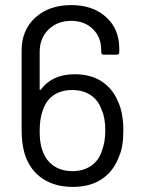

<svg xmlns="http://www.w3.org/2000/svg" viewBox="-20 -728 555 755"><path d="M77 -123Q65 -164 65 -217V-529Q65 -610 119 -659Q173 -708 260 -708Q345 -708 397 -661Q449 -614 449 -537V-523Q449 -513 439 -513H388Q378 -513 378 -523V-531Q378 -582 345 -614Q312 -646 260 -646Q206 -646 171 -612Q136 -578 136 -524V-377Q136 -375 138 -374.5Q140 -374 141 -376Q185 -436 274 -436Q336 -436 379 -408.5Q422 -381 444 -329Q465 -284 465 -215Q465 -151 449 -115Q428 -56 381.5 -24.5Q335 7 267 7Q195 7 146 -26.5Q97 -60 77 -123ZM146 -139Q158 -100 189 -77.5Q220 -55 265 -55Q308 -55 339 -76.5Q370 -98 382 -139Q394 -171 394 -215Q394 -265 380 -295Q368 -332 338 -353Q308 -374 264 -374Q220 -374 190 -353Q160 -332 148 -293Q136 -262 136 -212Q136 -166 146 -139Z"/></svg>

Font: Barlow GEO
Style: Regular
Weight: 400
Designer: Jeremy Tribby
Foundry: Tribby Type
Version: Version 1.408